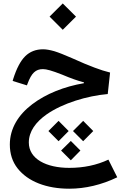

<svg xmlns="http://www.w3.org/2000/svg" viewBox="-20 -780 730 1125"><path d="M323.2 47.4 382.3 -12.2 323.2 -71.8 263.7 -12.2ZM467.3 47.4 526.4 -12.2 467.3 -71.8 407.7 -12.2ZM395 159.2 451.2 102.1 395 45.9 337.9 102.1ZM232.4 -491.2C189.9 -491.2 155.3 -477.5 127.9 -450.7C100.1 -423.3 76.7 -378.4 57.1 -316.4L54.2 -305.7L137.7 -279.8L141.6 -290C164.6 -352.1 189 -375 231.4 -375C252.4 -375 282.7 -366.7 343.8 -342.8C394.5 -321.3 437 -306.2 471.7 -297.4V-292.5C356.4 -272.9 249.5 -230.5 168.5 -168.9C87.4 -107.4 37.6 -27.3 37.6 66.9C37.6 121.1 52.7 168 83 206.5C143.6 283.7 252.4 325.7 385.7 325.7C479 325.7 575.2 303.2 667 258.8L615.2 155.3C546.9 187.5 470.2 203.6 385.7 203.6C251.5 203.6 148.9 151.4 148.9 55.2C148.9 -9.8 189.5 -64.9 253.4 -109.9C348.1 -175.8 490.7 -218.3 611.3 -229L625 -355C596.7 -361.8 565.9 -371.6 532.7 -384.3C499.5 -396.5 455.6 -415 401.4 -439.5C357.9 -458.5 323.7 -472.2 298.3 -480C272.5 -487.3 250.5 -491.2 232.4 -491.2ZM347.7 -605.5 425.3 -682.6 347.7 -759.8 270.5 -682.6Z"/></svg>

Font: Estedad SemiBold
Style: Regular
Weight: 600
Designer: Amin Abedi
Version: Version 7.3